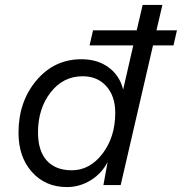

<svg xmlns="http://www.w3.org/2000/svg" viewBox="-20 -750 737 778"><path d="M697 -627 683 -566H600L469 0H399L416 -93Q392 -47 347.5 -19.5Q303 8 251 8Q164 8 109.5 -53Q55 -114 55 -212Q55 -338 127.5 -424Q200 -510 310 -510Q375 -510 420 -477Q465 -444 479 -387L520 -566H343L357 -627H534L558 -730H638L614 -627ZM271 -60Q344 -60 395.5 -127.5Q447 -195 447 -293Q447 -360 411 -400.5Q375 -441 315 -441Q236 -441 185 -375.5Q134 -310 134 -213Q134 -139 169.5 -99.5Q205 -60 271 -60Z"/></svg>

Font: Elaine Sans
Style: Italic
Weight: 400
Italic angle: -13°
Designer: Wei Huang
Foundry: Wei Huang
Version: Version 2.001;December 24, 2019;FontCreator 12.0.0.2547 64-b